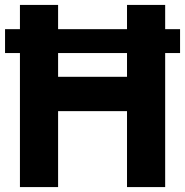

<svg xmlns="http://www.w3.org/2000/svg" viewBox="-20 -760 752 780"><path d="M61 0V-544.5H0.5V-641.5H61V-740H216V-641.5H496V-740H651V-641.5H711.5V-544.5H651V0H496V-308.5H216V0ZM216 -448H496V-544.5H216Z"/></svg>

Font: Encode Sans SmCnd
Style: Bold
Weight: 700
Width: 4
Designer: Multiple Designers
Foundry: Impallari Type
Version: Version 3.002; ttfautohint (v1.8.3) -l 8 -r 50 -G 200 -x 14 